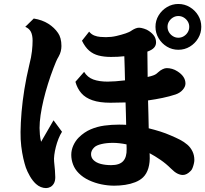

<svg xmlns="http://www.w3.org/2000/svg" viewBox="-20 -899 1040 972"><path d="M882.8 -878.9Q914.6 -878.9 940.9 -863Q967.3 -847.2 983.2 -821Q999 -794.9 999 -763.2Q999 -731.9 983.2 -705.3Q967.3 -678.7 940.9 -662.8Q914.6 -647 882.8 -647Q851.6 -647 825.2 -662.8Q798.8 -678.7 783 -705.3Q767.1 -731.9 767.1 -763.2Q767.1 -794.9 783 -821Q798.8 -847.2 825.2 -863Q851.6 -878.9 882.8 -878.9ZM882.8 -817.9Q868.2 -817.9 855.7 -810.3Q843.3 -802.7 835.7 -790.5Q828.1 -778.3 828.1 -763.2Q828.1 -748 835.7 -735.6Q843.3 -723.1 855.7 -715.6Q868.2 -708 882.8 -708Q897.9 -708 910.4 -715.6Q922.9 -723.1 930.4 -735.6Q938 -748 938 -763.2Q938 -778.3 930.4 -790.5Q922.9 -802.7 910.4 -810.3Q897.9 -817.9 882.8 -817.9ZM150.9 -805.2Q193.8 -798.3 224.6 -778.8Q255.4 -759.3 273.9 -731.9Q281.7 -721.2 286.4 -704.3Q291 -687.5 291 -666Q291 -653.3 287.8 -639.9Q284.7 -626.5 276.9 -612.8Q269.5 -600.6 263.2 -585.7Q256.8 -570.8 251 -555.2Q235.8 -515.6 222.9 -474.4Q210 -433.1 200.4 -393.1Q190.9 -353 185.5 -316.7Q180.2 -280.3 180.2 -251Q180.2 -236.8 181.9 -217.5Q183.6 -198.2 188 -181.2L251 -290L293.9 -231.9Q284.2 -216.8 276.1 -196.5Q268.1 -176.3 262.7 -155Q257.3 -133.8 254.9 -114.5Q252.4 -95.2 253.9 -81.1Q256.3 -57.6 258.1 -37.4Q259.8 -17.1 259.8 -2Q259.8 17.6 252.7 29.8Q245.6 42 234.9 47.6Q224.1 53.2 212.9 53.2Q200.2 53.2 186.8 47.9Q173.3 42.5 162.1 32.2Q145 16.6 131.3 -7.3Q117.7 -31.2 110.8 -50.8Q104.5 -69.3 98.1 -96.9Q91.8 -124.5 87.6 -158.7Q83.5 -192.9 84 -231Q84.5 -276.4 89.1 -331.5Q93.8 -386.7 103.5 -447.3Q113.3 -507.8 127.9 -568.8Q138.7 -610.8 141.8 -640.4Q145 -669.9 145 -692.9Q145 -720.7 136.5 -737.8Q127.9 -754.9 107.9 -763.2ZM824.2 -554.2Q837.4 -554.2 851.3 -550.3Q865.2 -546.4 877.9 -538.1Q918.9 -512.2 918.9 -476.1Q918.9 -460.4 905.3 -444.6Q891.6 -428.7 869.1 -420.9Q837.9 -410.6 802.7 -403.3Q767.6 -396 729.5 -390.6Q730.5 -355.5 731.4 -319.8Q732.4 -284.2 732.9 -249.5Q762.7 -242.2 791.3 -233.2Q819.8 -224.1 845.2 -212.9Q869.6 -202.6 890.6 -191.9Q911.6 -181.2 929.2 -166Q944.8 -152.3 954.3 -132.8Q963.9 -113.3 963.9 -88.9Q963.9 -80.6 961.2 -69.3Q958.5 -58.1 954.6 -48.3Q950.7 -38.6 945.8 -34.2Q925.8 -13.2 905.8 -13.2Q892.6 -13.2 878.2 -20.3Q863.8 -27.3 845.2 -45.9Q820.8 -70.3 792.7 -89.6Q764.6 -108.9 737.3 -123.5Q737.3 -121.6 737.5 -118.9Q737.8 -116.2 737.8 -113.8Q739.7 -77.1 731.2 -48.1Q722.7 -19 704.1 -1Q688 14.2 664.6 23.4Q641.1 32.7 613.5 36.9Q585.9 41 558.1 41Q526.4 41 493.2 34.2Q460 27.3 430.2 13.4Q400.4 -0.5 378.9 -22Q358.9 -42 349.9 -66.2Q340.8 -90.3 340.8 -115.2Q340.8 -139.6 351.3 -162.8Q361.8 -186 378.9 -203.1Q406.7 -230.5 439.5 -244.4Q472.2 -258.3 508.5 -263.2Q544.9 -268.1 583 -268.1Q591.8 -268.1 600.6 -267.8Q609.4 -267.6 618.7 -267.1Q618.2 -294.4 617.4 -322.8Q616.7 -351.1 615.7 -380.4Q577.6 -378.9 539.1 -378.9Q484.4 -378.9 448.2 -391.4Q412.1 -403.8 391.6 -427.5Q371.1 -451.2 361.8 -484.9L405.8 -535.2Q422.9 -507.3 452.4 -496.6Q481.9 -485.8 524.9 -485.8Q542 -485.8 564.9 -487.5Q587.9 -489.3 612.8 -492.2Q612.3 -523.4 611.3 -554.2Q610.4 -585 609.4 -614.3Q592.8 -612.3 575.9 -611.6Q559.1 -610.8 542 -610.8Q506.8 -610.8 479.2 -617.9Q451.7 -625 431.2 -642.8Q410.6 -660.6 395 -692.9L431.2 -738.8Q442.4 -725.1 457.3 -719.2Q472.2 -713.4 487.8 -712.2Q503.4 -710.9 516.1 -710.9Q543.9 -710.9 569.1 -716.8Q594.2 -722.7 616.2 -730Q625 -732.9 633.3 -736.8Q641.6 -740.7 648.9 -746.1Q658.2 -752 667.2 -755.4Q676.3 -758.8 684.1 -758.8Q693.8 -758.8 709.2 -753.9Q724.6 -749 733.9 -742.2Q752.4 -729.5 761.2 -715.8Q770 -702.1 770 -684.1Q770 -668.9 759.8 -657.5Q749.5 -646 726.1 -637.7Q726.6 -607.4 726.8 -575.2Q727.1 -543 727.5 -509.3Q731.9 -510.3 735.8 -511.5Q739.7 -512.7 743.2 -513.2Q757.3 -517.1 765.1 -521.2Q772.9 -525.4 780.8 -533.2Q792 -543.5 803.5 -548.8Q814.9 -554.2 824.2 -554.2ZM453.1 -88.9Q466.8 -75.2 490.2 -69.1Q513.7 -63 543 -63Q585 -63 603.5 -83.3Q622.1 -103.5 621.1 -145Q621.1 -150.4 620.8 -156.2Q620.6 -162.1 620.6 -168Q602.5 -171.9 585 -173.8Q567.4 -175.8 551.8 -175.8Q519.5 -175.8 493.7 -169.7Q467.8 -163.6 457 -152.8Q448.7 -145 444.8 -136.2Q440.9 -127.4 440.9 -119.1Q440.9 -101.1 453.1 -88.9Z"/></svg>

Font: BIZ UDPMincho
Style: Bold
Weight: 700
Designer: TypeBank Co., Ltd.
Foundry: Morisawa Inc.
Version: Version 1.06